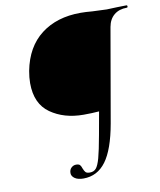

<svg xmlns="http://www.w3.org/2000/svg" viewBox="-90 -699 803 963"><g transform="rotate(-10 312.0 -217.5)"><path d="M197 155Q197 138 207.5 128Q218 118 232 118Q246 118 251.5 124Q257 130 261 143Q266 156 272 162.5Q278 169 294 169Q314 169 325.5 155.5Q337 142 347 106Q357 70 371 -8L392 -125Q356 -122 313 -122Q214 -122 145 -170.5Q76 -219 76 -324Q76 -353 82 -386Q105 -505 185 -566.5Q265 -628 386 -628Q414 -628 445 -625Q511 -622 519 -622Q538 -622 572 -624L619 -625Q624 -625 624 -619Q624 -613 619 -613Q580 -613 554.5 -592Q529 -571 522 -532L439 -55Q416 74 372 133.5Q328 193 257 193Q229 193 213 182Q197 171 197 155Z"/></g></svg>

Font: Cormorant Infant
Style: Italic
Weight: 400
Italic angle: -10°
Designer: Christian Thalmann (Catharsis Fonts)
Foundry: Catharsis Fonts
Version: Version 4.000